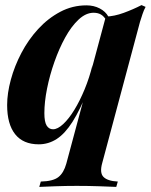

<svg xmlns="http://www.w3.org/2000/svg" viewBox="-20 -552 591 753"><path d="M381 87Q370 126 386 142Q402 158 442 160L436 181Q413 180 370 178.5Q327 177 281 177Q239 177 197 178.5Q155 180 134 181L140 160Q188 159 209 142.5Q230 126 240 90L395 -487Q428 -488 465 -501.5Q502 -515 535 -532L551 -525Q544 -512 539 -497Q534 -482 529 -466ZM188 -45Q206 -45 228 -65.5Q250 -86 271.5 -121Q293 -156 312 -202Q331 -248 343 -298L324 -196Q294 -121 264.5 -74.5Q235 -28 202.5 -7Q170 14 132 14Q71 14 39.5 -25.5Q8 -65 8 -140Q8 -186 22.5 -239.5Q37 -293 64 -344.5Q91 -396 129.5 -438Q168 -480 216 -505.5Q264 -531 319 -531Q348 -531 371 -519Q394 -507 405 -487L398 -471Q388 -488 376 -495Q364 -502 347 -502Q317 -502 288.5 -475.5Q260 -449 236 -405.5Q212 -362 193.5 -309.5Q175 -257 164.5 -204.5Q154 -152 154 -108Q154 -74 163 -59.5Q172 -45 188 -45Z"/></svg>

Font: Playfair Display
Style: Bold Italic
Weight: 700
Italic angle: -14°
Designer: Claus Eggers Sørensen
Foundry: Claus Eggers Sørensen
Version: Version 1.203